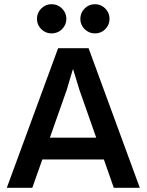

<svg xmlns="http://www.w3.org/2000/svg" viewBox="-20 -888 693 908"><path d="M12.2 0 254.9 -660.2H398.9L641.1 0H518.1L471.2 -133.8H180.2L132.8 0ZM175 -750.2Q154.8 -770.5 154.8 -798.8Q154.8 -827.1 175 -847.7Q195.3 -868.2 224.1 -868.2Q252.9 -868.2 273.4 -847.7Q293.9 -827.1 293.9 -798.8Q293.9 -770.5 273.4 -750.2Q252.9 -730 224.1 -730Q195.3 -730 175 -750.2ZM215.8 -236.8H435.1L356 -461.9L326.2 -559.1H324.2L295.9 -463.9ZM429.2 -868.2Q457.5 -868.2 477.8 -847.9Q498 -827.6 498 -798.8Q498 -770.5 478 -750.2Q458 -730 429.2 -730Q400.4 -730 380.1 -750.2Q359.9 -770.5 359.9 -798.8Q359.9 -827.1 380.1 -847.7Q400.4 -868.2 429.2 -868.2Z"/></svg>

Font: Human Sans Medium
Style: Regular
Weight: 500
Designer: Tim Radville
Foundry: Continuum
Version: Version 1.000;FEAKit 1.0